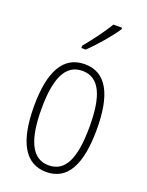

<svg xmlns="http://www.w3.org/2000/svg" viewBox="-146 -837 703 920"><g transform="rotate(20 206.0 -377.0)"><path d="M313 -756V-764H269C238 -713 206 -671 163 -618V-606H185C224 -643 282 -709 313 -756ZM366 -265C366 -437 319 -539 206 -539C97 -539 45 -444 45 -267C45 -84 100 10 207 10C314 10 366 -82 366 -265ZM83 -267C83 -421 119 -505 206 -505C296 -505 329 -416 329 -266C329 -101 291 -24 207 -24C122 -24 83 -108 83 -267Z"/></g></svg>

Font: Noto Sans Thai ExtCond ExtLt
Style: Regular
Weight: 200
Width: 2
Designer: Monotype Design Team
Foundry: Monotype Imaging Inc.
Version: Version 2.002